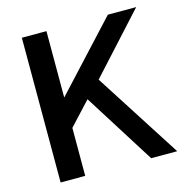

<svg xmlns="http://www.w3.org/2000/svg" viewBox="-104 -802 873 897"><g transform="rotate(-15 332.5 -353.0)"><path d="M376 -421 644 -3H518L302 -346L199 -235V-3H80V-703H199V-382L496 -703H633Z"/></g></svg>

Font: Kanit Cyrillic
Style: Regular
Weight: 400
Designer: Katatrad Team, Sasha Pavljenko
Foundry: CadsonDemak, Pavljenko + Design
Version: Version 1.002;Fontself Maker 3.5.7